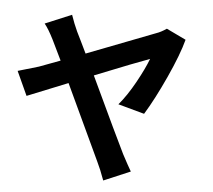

<svg xmlns="http://www.w3.org/2000/svg" viewBox="-58 -880 1116 1008"><g transform="rotate(-5 500.0 -375.5)"><path d="M689.5 -265.6 559.6 -327.1Q610.4 -369.1 664.1 -435.5Q717.8 -502 746.1 -549.8Q681.6 -539.1 444.3 -489.3Q538.1 -143.6 561.5 -64.5Q582 -1 593.8 30.3L445.3 64.5Q434.6 2.9 422.9 -37.1Q419.9 -46.9 308.6 -460.9Q111.3 -418.9 83 -413.1L47.9 -547.9Q106.4 -553.7 161.1 -560.5Q256.8 -578.1 277.3 -582Q247.1 -686.5 245.1 -695.3Q227.5 -753.9 210.9 -783.2L358.4 -816.4Q366.2 -766.6 377 -726.6Q380.9 -712.9 392.6 -672.9Q404.3 -632.8 411.1 -607.4Q787.1 -680.7 789.1 -681.6Q815.4 -685.5 847.7 -700.2L940.4 -633.8Q906.2 -559.6 829.6 -448.2Q752.9 -336.9 689.5 -265.6Z"/></g></svg>

Font: Gen Shin Gothic Bold
Style: Bold
Weight: 700
Designer: [Source Han Sans]
Ryoko NISHIZUKA  (kana & ideographs); Paul D. Hunt (Latin, Greek & Cyrillic); Wenlong ZHANG  (bopomofo
Version: Version 1.002.20150607